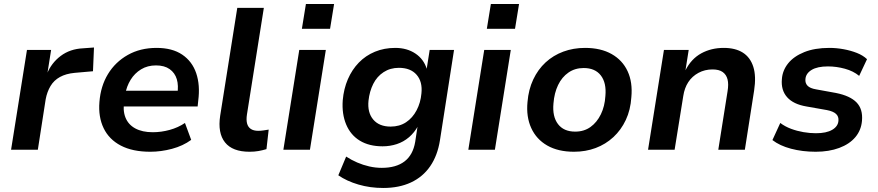

<svg xmlns="http://www.w3.org/2000/svg" viewBox="-20 -744 4362 954"><path d="M35 0 114 -496H234L215 -376H213Q235 -431 281.5 -466Q328 -501 393 -504L447 -508L442 -390L351 -382Q308 -378 278 -361.5Q248 -345 231 -316.5Q214 -288 207 -251L168 0Z M727 10Q639 10 580.5 -20.5Q522 -51 495 -107Q468 -163 474 -237Q480 -316 516.5 -376Q553 -436 615 -471Q677 -506 758 -506Q836 -506 885.5 -472.5Q935 -439 955 -380Q975 -321 965 -244L962 -215H574L586 -293H879L861 -275Q868 -319 858.5 -350.5Q849 -382 823 -400.5Q797 -419 755 -419Q713 -419 681 -399.5Q649 -380 629 -347.5Q609 -315 602 -275L598 -249Q589 -197 603 -161Q617 -125 652 -106Q687 -87 739 -87Q781 -87 823 -98.5Q865 -110 899 -133L930 -49Q889 -19 834.5 -4.5Q780 10 727 10Z M1220 10Q1135 10 1098 -36.5Q1061 -83 1074 -169L1159 -705H1291L1207 -175Q1203 -149 1207.5 -131Q1212 -113 1226 -103.5Q1240 -94 1263 -94Q1276 -94 1289 -96Q1302 -98 1315 -100L1304 -3Q1284 3 1264 6.5Q1244 10 1220 10Z M1480 -601 1500 -724H1640L1620 -601ZM1388 0 1467 -496H1599L1520 0Z M1884 190Q1819 190 1761 173Q1703 156 1661 127L1700 34Q1726 51 1755 63.5Q1784 76 1815 83Q1846 90 1877 90Q1948 90 1990 58Q2032 26 2043 -39L2055 -118H2057Q2039 -85 2012 -62Q1985 -39 1951.5 -28Q1918 -17 1881 -17Q1814 -17 1768 -45Q1722 -73 1700 -125.5Q1678 -178 1683 -246Q1688 -303 1708.5 -350.5Q1729 -398 1763 -433Q1797 -468 1843 -487Q1889 -506 1944 -506Q2002 -506 2044 -478Q2086 -450 2101 -400L2100 -401L2115 -496H2236L2166 -47Q2154 29 2117.5 82Q2081 135 2022 162.5Q1963 190 1884 190ZM1921 -115Q1965 -115 1997.5 -136.5Q2030 -158 2050 -196Q2070 -234 2074 -280Q2080 -338 2050 -372.5Q2020 -407 1962 -407Q1919 -407 1886 -385.5Q1853 -364 1834.5 -327Q1816 -290 1811 -244Q1805 -185 1834.5 -150Q1864 -115 1921 -115Z M2399 -601 2419 -724H2559L2539 -601ZM2307 0 2386 -496H2518L2439 0Z M2832 10Q2753 10 2699 -21Q2645 -52 2619.5 -108Q2594 -164 2601 -237Q2606 -299 2629.5 -349Q2653 -399 2691 -434Q2729 -469 2779 -487.5Q2829 -506 2887 -506Q2965 -506 3019 -475.5Q3073 -445 3098.5 -390Q3124 -335 3117 -261Q3113 -198 3089.5 -148Q3066 -98 3027.5 -62.5Q2989 -27 2939.5 -8.5Q2890 10 2832 10ZM2838 -90Q2882 -90 2914 -113Q2946 -136 2965.5 -176Q2985 -216 2988 -267Q2994 -332 2965.5 -369Q2937 -406 2880 -406Q2837 -406 2804.5 -383.5Q2772 -361 2753 -321.5Q2734 -282 2730 -230Q2724 -165 2752.5 -127.5Q2781 -90 2838 -90Z M3200 0 3279 -496H3402L3386 -395Q3415 -452 3464.5 -479Q3514 -506 3576 -506Q3634 -506 3671 -482.5Q3708 -459 3723 -412Q3738 -365 3727 -294L3681 0H3549L3595 -290Q3601 -326 3595 -349.5Q3589 -373 3571 -386Q3553 -399 3520 -399Q3482 -399 3450.5 -382Q3419 -365 3400 -336Q3381 -307 3375 -267L3332 0Z M4033 10Q3967 10 3910.5 -5Q3854 -20 3818 -48L3857 -133Q3881 -115 3910.5 -104Q3940 -93 3972 -87.5Q4004 -82 4034 -82Q4086 -82 4115 -99Q4144 -116 4146 -144Q4148 -165 4134 -178Q4120 -191 4089 -197L3987 -215Q3922 -226 3891 -261Q3860 -296 3865 -351Q3868 -394 3896 -429Q3924 -464 3976 -485Q4028 -506 4101 -506Q4136 -506 4171.5 -499.5Q4207 -493 4237.5 -481Q4268 -469 4288 -450L4249 -367Q4220 -391 4178 -402.5Q4136 -414 4094 -414Q4041 -414 4012.5 -396.5Q3984 -379 3982 -351Q3980 -331 3992.5 -318Q4005 -305 4035 -300L4134 -282Q4204 -268 4236 -235Q4268 -202 4263 -144Q4259 -97 4230 -62.5Q4201 -28 4150 -9Q4099 10 4033 10Z"/></svg>

Font: Nunito Sans 9pt
Style: Bold Italic
Weight: 700
Italic angle: -9°
Version: Version 3.101;gftools[0.9.27]